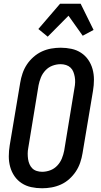

<svg xmlns="http://www.w3.org/2000/svg" viewBox="-20 -998 540 1026"><path d="M205 8Q175 8 147 2Q119 -4 96 -19Q73 -34 57.5 -56.5Q42 -79 34.5 -106Q27 -133 27 -162.5Q27 -192 32 -222L88 -556Q92 -581 100.5 -606Q109 -631 123.5 -653Q138 -675 159 -693.5Q180 -712 204 -723Q228 -734 253.5 -738.5Q279 -743 304 -743Q334 -743 362 -737Q390 -731 413 -716Q436 -701 451.5 -678.5Q467 -656 474.5 -629Q482 -602 482 -572.5Q482 -543 477 -513L421 -179Q417 -154 408.5 -129Q400 -104 385.5 -82Q371 -60 350.5 -41.5Q330 -23 305.5 -12Q281 -1 255.5 3.5Q230 8 205 8ZM205 -80Q227 -80 248.5 -88Q270 -96 286 -113Q302 -130 310.5 -151Q319 -172 323 -193L378 -528Q381 -543 381.5 -558Q382 -573 379.5 -587Q377 -601 372 -614Q367 -627 357 -636.5Q347 -646 333 -650.5Q319 -655 304 -655Q282 -655 260.5 -647Q239 -639 223 -622Q207 -605 198.5 -584Q190 -563 186 -542L131 -207Q128 -192 128 -177Q128 -162 130 -148Q132 -134 137.5 -121Q143 -108 152.5 -98.5Q162 -89 176 -84.5Q190 -80 205 -80ZM235 -802 185 -843 301 -978H411L480 -838L422 -807L346 -914Z"/></svg>

Font: Iosevka Semibold Oblique
Style: Regular
Weight: 600
Italic angle: -9°
Monospace: yes
Designer: Belleve Invis
Foundry: Belleve Invis
Version: Version 32.5.0; ttfautohint (v1.8.4)